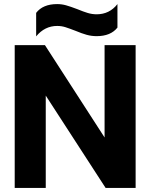

<svg xmlns="http://www.w3.org/2000/svg" viewBox="-20 -920 736 940"><path d="M157 -857Q190 -900 260 -900Q282 -900 303.5 -894Q325 -888 359 -875Q388 -863 409.5 -856.5Q431 -850 453 -850Q516 -850 555 -900V-785Q522 -743 453 -743Q428 -743 404.5 -749.5Q381 -756 350 -769Q319 -781 300 -787Q281 -793 260 -793Q199 -793 157 -742ZM52 -699H200L492 -247V-699H644V0H497L204 -452V0H52Z"/></svg>

Font: Prompt SemiBold
Style: Regular
Weight: 600
Designer: Katatrad Team
Foundry: CadsonDemak
Version: Version 1.001